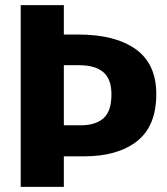

<svg xmlns="http://www.w3.org/2000/svg" viewBox="-20 -731 655 751"><path d="M229.7 -710.8V-595.9H286.7Q430.8 -595.9 511 -538.5Q591.3 -481 591.3 -363.1Q591.3 -237.9 515.9 -178.7Q440.5 -119.5 308.7 -119.5H229.7V0H61V-710.8ZM290.8 -475.9H229.7V-241H297.9Q352.8 -241 384.4 -268.2Q415.9 -295.4 415.9 -362.1Q415.9 -422.1 383.8 -449Q351.8 -475.9 290.8 -475.9Z"/></svg>

Font: FiraCode Nerd Font
Style: Bold
Weight: 700
Designer: Carrois Corporate, Edenspiekermann AG, Nikita Prokopov
Foundry: Carrois Corporate, Edenspiekermann AG, Nikita Prokopov
Version: Version 6.002;Nerd Fonts 2.1.0